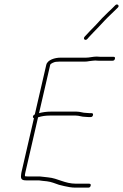

<svg xmlns="http://www.w3.org/2000/svg" viewBox="-20 -885 563 879"><path d="M380.2 -707 387.1 -715 406.9 -736C428.7 -757.5 434.6 -765.3 457.2 -789C477 -810.2 501.4 -831.8 519.2 -850C529.4 -859.4 516.6 -870.3 507.8 -861C497.1 -850.1 491.6 -844.5 476.9 -831C460.2 -815.7 433.5 -787.8 419 -771C404.1 -755.4 380 -731.6 367.5 -717C358.4 -706.4 371.1 -696.3 380.2 -707ZM135.4 -344 78.4 -97C77.3 -92.3 76.5 -86 76 -78C75.5 -61.4 85.2 -59 104.6 -59H159.6L175.2 -57L194.7 -55C215.5 -52.6 231.9 -45 250 -39L274.6 -33C288.6 -29.6 308.1 -26 325 -26H384C390 -26 393.7 -29 395.1 -35C396.5 -41 394.2 -44 388.2 -44H329.2C274.8 -44 246.5 -68.7 199.9 -73L182.3 -75C175.8 -75.7 169.6 -76.3 163.8 -77H108.8C103.4 -77 98.9 -77.3 95 -78C92.5 -81.3 95.5 -93.2 96.4 -97L154.3 -348C171.7 -353.4 187.8 -356 209.2 -356H326.2C342.6 -356 353.5 -350 370.8 -350C376 -349.3 381.2 -349 386.6 -349H394.6C400.6 -349 404.3 -352 405.7 -358C407 -364 404.7 -367 398.7 -367H390.7C386.1 -367 381.1 -367.3 376 -368C358.9 -368 347.6 -374 330.3 -374H213.3C193.9 -374 175.5 -371.5 158.7 -367L209.8 -588C211.4 -594.9 231.3 -602 236 -602C240.8 -602.7 246.5 -603 253.2 -603H369.2C375.2 -603 381.4 -603.7 387.7 -605L404.1 -607C409 -607.7 413.4 -608 417.4 -608C421.2 -607.3 426.8 -607 434.1 -607H495.1C501.1 -607 504.8 -610 506.2 -616C507.6 -622 505.3 -625 499.3 -625H438.3C431.6 -625 426.4 -625.3 422.5 -626C406.2 -626 389 -621 373.4 -621H256.4C232.1 -621 197.2 -611.4 191.8 -588L139.3 -361C130.6 -358 127.2 -346.2 135.4 -344Z"/></svg>

Font: HoneyBee
Style: BLnIt
Weight: 100
Foundry: Cannot Into Space Fonts
Version: Version 0.89